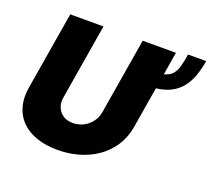

<svg xmlns="http://www.w3.org/2000/svg" viewBox="-126 -902 1177 1072"><g transform="rotate(20 462.5 -366.0)"><path d="M44.7 -261.4 122.2 -727.3H319.6L245 -278.4Q236.9 -228.7 264.6 -195Q291.9 -161.9 342.3 -161.9Q367.9 -161.9 390.8 -170.6Q413.7 -179.3 431.8 -194.8Q449.9 -210.2 462 -231.5Q474.1 -252.8 478 -278.4L552.6 -727.3H750L727.6 -591.6Q760.7 -599.4 778.4 -620.7Q786.9 -631 792.8 -643.6Q798.7 -656.2 802.9 -671.5Q807.2 -686.8 810.4 -704.4Q813.6 -721.9 816.8 -741.5H924.7Q916.2 -691.4 901.5 -650Q886.7 -608.7 862 -577.9Q837.4 -547.2 801 -528.1Q764.6 -508.9 712.7 -502.8L672.6 -261.4Q661.9 -195 628.9 -144.4Q595.9 -93.8 547.4 -59.8Q498.9 -25.9 438.9 -8.7Q378.9 8.5 313.9 8.5Q243.3 8.5 188.7 -10.3Q134.2 -29.1 98.9 -64.1Q63.6 -99.1 49.2 -149.1Q34.8 -199.2 44.7 -261.4Z"/></g></svg>

Font: Inter P Black
Style: Italic
Weight: 900
Italic angle: -9.40001°
Designer: Rasmus Andersson
Foundry: rsms
Version: Version 3.018;git-588b23468